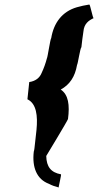

<svg xmlns="http://www.w3.org/2000/svg" viewBox="-20 -824 433 847"><path d="M393 -744C389 -744 378 -804 374 -804C355 -801 336 -797 319 -792C254 -773 217 -723 206 -656C202 -654 190 -570 187 -567C181 -544 173 -522 164 -503C155 -480 136 -466 109 -462C109 -459 101 -390 101 -386C141 -367 147 -313 141 -251C141 -249 132 -172 132 -170C132 -167 130 -158 129 -155C121 -86 142 -33 196 -13C209 -6 223 -1 239 3C237 5 252 -56 249 -55C205 -63 185 -88 184 -136C184 -136 278 -291 280 -299C288 -361 282 -406 248 -429C287 -450 311 -485 320 -538C323 -539 334 -614 339 -615C340 -627 346 -674 348 -685C351 -719 370 -733 393 -744Z"/></svg>

Font: Ugly Stick
Style: It
Weight: 400
Designer: Stig
Foundry: Cannot Into Space Fonts
Version: Version 0.99